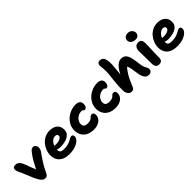

<svg xmlns="http://www.w3.org/2000/svg" viewBox="255 -2018 3288 3288"><g transform="rotate(-45 1899.0 -374.0)"><path d="M293 10Q262 10 240 -6.5Q218 -23 195 -59Q181 -80 164.5 -115Q148 -150 132 -188.5Q116 -227 104 -259Q80 -321 62 -356.5Q44 -392 34.5 -416Q25 -440 25 -467Q25 -489 39.5 -503.5Q54 -518 87 -518Q134 -518 163 -486.5Q192 -455 212 -400Q228 -355 246.5 -306Q265 -257 284 -211Q325 -291 362 -356Q399 -421 454 -487Q480 -520 521 -520Q549 -520 566 -497Q583 -474 583 -446Q583 -405 563 -373Q531 -327 505 -289.5Q479 -252 455.5 -215Q432 -178 408.5 -135.5Q385 -93 359 -36Q345 -11 331 -0.5Q317 10 293 10Z M879 10Q792 10 736 -18.5Q680 -47 653.5 -96.5Q627 -146 627 -210Q627 -264 647.5 -318.5Q668 -373 706 -418.5Q744 -464 797.5 -491.5Q851 -519 917 -519Q1003 -519 1056 -476Q1109 -433 1109 -349Q1109 -292 1074 -256Q1039 -220 981 -202.5Q923 -185 853 -185Q829 -185 809.5 -189Q790 -193 776 -201Q776 -195 776 -190Q776 -154 796.5 -135.5Q817 -117 868 -117Q926 -117 965 -127.5Q1004 -138 1030.5 -152Q1057 -166 1076.5 -177Q1096 -188 1115 -188Q1153 -188 1153 -139Q1153 -104 1118.5 -69.5Q1084 -35 1022.5 -12.5Q961 10 879 10ZM919 -385Q876 -385 842.5 -354Q809 -323 791 -276Q800 -275 811 -274Q822 -273 837 -273Q870 -273 900 -281.5Q930 -290 949 -305.5Q968 -321 968 -341Q968 -385 919 -385Z M1471 9Q1390 9 1333.5 -20Q1277 -49 1248 -101Q1219 -153 1219 -220Q1219 -283 1245.5 -337Q1272 -391 1318 -432Q1364 -473 1424.5 -496Q1485 -519 1552 -519Q1598 -519 1626.5 -496Q1655 -473 1655 -428Q1655 -392 1640 -367Q1625 -342 1598 -342Q1583 -342 1577.5 -348.5Q1572 -355 1565 -361.5Q1558 -368 1541 -368Q1493 -368 1455 -346.5Q1417 -325 1395 -290Q1373 -255 1373 -215Q1373 -183 1393.5 -162Q1414 -141 1472 -141Q1511 -141 1533 -150.5Q1555 -160 1568 -173Q1581 -186 1593 -196Q1605 -206 1624 -206Q1671 -206 1671 -145Q1671 -101 1645.5 -66Q1620 -31 1574.5 -11Q1529 9 1471 9Z M1996 9Q1915 9 1858.5 -20Q1802 -49 1773 -101Q1744 -153 1744 -220Q1744 -283 1770.5 -337Q1797 -391 1843 -432Q1889 -473 1949.5 -496Q2010 -519 2077 -519Q2123 -519 2151.5 -496Q2180 -473 2180 -428Q2180 -392 2165 -367Q2150 -342 2123 -342Q2108 -342 2102.5 -348.5Q2097 -355 2090 -361.5Q2083 -368 2066 -368Q2018 -368 1980 -346.5Q1942 -325 1920 -290Q1898 -255 1898 -215Q1898 -183 1918.5 -162Q1939 -141 1997 -141Q2036 -141 2058 -150.5Q2080 -160 2093 -173Q2106 -186 2118 -196Q2130 -206 2149 -206Q2196 -206 2196 -145Q2196 -101 2170.5 -66Q2145 -31 2099.5 -11Q2054 9 1996 9Z M2387 7Q2342 7 2316.5 -30Q2291 -67 2291 -127Q2291 -221 2298 -296.5Q2305 -372 2313 -433Q2321 -494 2322 -545Q2323 -584 2320 -610.5Q2317 -637 2314.5 -657.5Q2312 -678 2312 -700Q2312 -723 2326.5 -741.5Q2341 -760 2377 -760Q2408 -760 2431 -742Q2454 -724 2465.5 -681Q2477 -638 2476 -564Q2474 -521 2467 -467.5Q2460 -414 2455 -339Q2503 -435 2552.5 -479.5Q2602 -524 2653 -524Q2708 -524 2739.5 -493.5Q2771 -463 2786.5 -405.5Q2802 -348 2811 -267Q2817 -214 2825 -183Q2833 -152 2842 -134Q2851 -116 2860 -101Q2865 -91 2868.5 -79Q2872 -67 2872 -56Q2872 -25 2853 -6.5Q2834 12 2799 12Q2740 12 2712.5 -36Q2685 -84 2675 -156Q2668 -214 2662 -250Q2656 -286 2649.5 -309Q2643 -332 2634 -351Q2609 -339 2558.5 -258.5Q2508 -178 2452 -38Q2440 -11 2425 -2Q2410 7 2387 7Z M3049 10Q3005 10 2985.5 -18.5Q2966 -47 2966 -89Q2966 -154 2965 -198.5Q2964 -243 2963.5 -276Q2963 -309 2962 -338Q2961 -367 2961 -400Q2961 -447 2984.5 -480Q3008 -513 3061 -513Q3096 -513 3116.5 -490.5Q3137 -468 3137 -421Q3138 -401 3137 -366Q3136 -331 3134.5 -288.5Q3133 -246 3131.5 -203.5Q3130 -161 3129 -125Q3128 -89 3128 -67Q3128 -34 3109 -12Q3090 10 3049 10ZM3061 -577Q3010 -577 2979 -603.5Q2948 -630 2948 -668Q2948 -708 2975.5 -730.5Q3003 -753 3046 -753Q3079 -753 3102.5 -738Q3126 -723 3138.5 -700.5Q3151 -678 3151 -657Q3151 -628 3130.5 -602.5Q3110 -577 3061 -577Z M3489 10Q3402 10 3346 -18.5Q3290 -47 3263.5 -96.5Q3237 -146 3237 -210Q3237 -264 3257.5 -318.5Q3278 -373 3316 -418.5Q3354 -464 3407.5 -491.5Q3461 -519 3527 -519Q3613 -519 3666 -476Q3719 -433 3719 -349Q3719 -292 3684 -256Q3649 -220 3591 -202.5Q3533 -185 3463 -185Q3439 -185 3419.5 -189Q3400 -193 3386 -201Q3386 -195 3386 -190Q3386 -154 3406.5 -135.5Q3427 -117 3478 -117Q3536 -117 3575 -127.5Q3614 -138 3640.5 -152Q3667 -166 3686.5 -177Q3706 -188 3725 -188Q3763 -188 3763 -139Q3763 -104 3728.5 -69.5Q3694 -35 3632.5 -12.5Q3571 10 3489 10ZM3529 -385Q3486 -385 3452.5 -354Q3419 -323 3401 -276Q3410 -275 3421 -274Q3432 -273 3447 -273Q3480 -273 3510 -281.5Q3540 -290 3559 -305.5Q3578 -321 3578 -341Q3578 -385 3529 -385Z"/></g></svg>

Font: Shantell Sans Normal
Style: Bold
Weight: 700
Designer: Stephen Nixon, Anya Danilova, Shantell Martin
Foundry: Arrow Type
Version: Version 1.009;[a7da0bfa3]